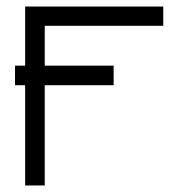

<svg xmlns="http://www.w3.org/2000/svg" viewBox="-20 -617 580 588"><path d="M26 -386V-416H57V-597H480V-538H117V-416H328V-386V-356H117V-49H57V-356H26Z"/></svg>

Font: ibm3270
Style: Regular
Weight: 400
Monospace: yes
Version: Version 2.0.3